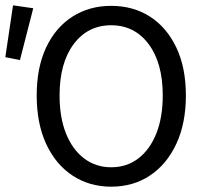

<svg xmlns="http://www.w3.org/2000/svg" viewBox="-39 -690 770 722"><path d="M379 12Q297 12 233.5 -30Q170 -72 134.5 -149Q99 -226 99 -331Q99 -436 134.5 -511.5Q170 -587 233.5 -627.5Q297 -668 379 -668Q462 -668 525 -627.5Q588 -587 624 -511.5Q660 -436 660 -331Q660 -226 624 -149Q588 -72 525 -30Q462 12 379 12ZM379 -61Q438 -61 481.5 -94.5Q525 -128 549 -188.5Q573 -249 573 -331Q573 -453 520 -524Q467 -595 379 -595Q291 -595 238 -524Q185 -453 185 -331Q185 -249 209 -188.5Q233 -128 277 -94.5Q321 -61 379 -61ZM36 -464 -19 -475 10 -670 86 -659Z"/></svg>

Font: .
Style: 
Weight: 400
Designer: Paul D. Hunt, Dalton Maag
Foundry: Dalton Maag Ltd
Version: Version 1.200